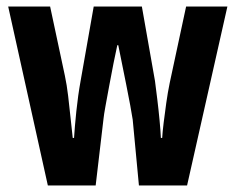

<svg xmlns="http://www.w3.org/2000/svg" viewBox="-20 -566 719 586"><path d="M385 -201Q383 -215 377.5 -244.5Q372 -274 365 -309Q358 -344 351.5 -376Q345 -408 341 -428H338Q333 -406 326.5 -373Q320 -340 313.5 -305Q307 -270 302 -242.5Q297 -215 296 -204L272 0H126L5 -546H133L178 -335Q184 -307 188 -273Q192 -239 195.5 -205Q199 -171 202 -145H206Q208 -178 213 -226.5Q218 -275 226 -319L266 -546H413L453 -319Q456 -296 460 -263.5Q464 -231 467 -199Q470 -167 471 -145H475Q476 -163 479.5 -191.5Q483 -220 487.5 -252Q492 -284 498 -313L548 -546H674L551 0H404Z"/></svg>

Font: Noto Sans Telugu ExtraCondensed
Style: Bold
Weight: 700
Width: 2
Designer: Jelle Bosma - Monotype Design Team
Foundry: Monotype Imaging Inc.
Version: Version 2.005; ttfautohint (v1.8.4.7-5d5b)